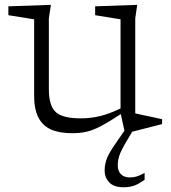

<svg xmlns="http://www.w3.org/2000/svg" viewBox="-20 -538 704 790"><path d="M181 -172Q181 -103.5 209 -77.2Q237 -51 312.5 -51Q352 -51 391 -60.2Q430 -69.5 476 -92V-458.5L371.5 -475.5V-512L544.5 -518L536.5 -462V-71.5Q542.5 -70 565.2 -65.2Q588 -60.5 612.2 -55.2Q636.5 -50 647 -47.5V-27.5L524 4L502.5 40Q477.5 82 471 102.2Q464.5 122.5 464.5 142.5Q464.5 165.5 477.5 178.8Q490.5 192 514.5 192Q529.5 192 542.2 188.2Q555 184.5 575 173.5V201.5Q549.5 220 530.8 226.2Q512 232.5 488.5 232.5Q448 232.5 429.2 212.2Q410.5 192 410.5 163.5Q410.5 141.5 418.2 118.2Q426 95 454.5 54L492 -0.5L477 -68.5Q426.5 -35.5 394 -18.5Q361.5 -1.5 335.2 4.2Q309 10 277.5 10Q193 10 156.8 -27.8Q120.5 -65.5 120.5 -142V-458.5L14.5 -475.5V-512L189.5 -518L181 -462Z"/></svg>

Font: Newsreader Caption Light
Style: Regular
Weight: 300
Designer: Hugues Gentile
Foundry: Production Type
Version: Version 1.001